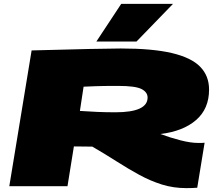

<svg xmlns="http://www.w3.org/2000/svg" viewBox="-20 -960 1128 990"><path d="M28 0 143 -700Q322 -705 441 -707.5Q560 -710 603 -710Q766 -710 866 -686.5Q966 -663 1012 -616Q1058 -569 1058 -498Q1058 -399 991 -341Q924 -283 807 -269Q858 -250 910.5 -236.5Q963 -223 1002 -223Q1009 -223 1019.5 -223Q1030 -223 1035 -224L997 8Q990 9 969.5 9.5Q949 10 941 10Q874 10 815 -8.5Q756 -27 699 -58Q642 -89 582.5 -127Q523 -165 456 -204Q432 -204 408.5 -204.5Q385 -205 361 -205L328 0ZM575 -381Q741 -381 741 -457Q741 -485 709.5 -501Q678 -517 591 -517Q565 -517 547 -517Q529 -517 512 -516.5Q495 -516 472 -515.5Q449 -515 411 -513L392 -388Q436 -385 481 -383Q526 -381 575 -381ZM477 -746 605 -940H872L684 -746Z"/></svg>

Font: Georama ExtraExtended Black
Style: Italic
Weight: 900
Width: 8
Italic angle: -9°
Designer: Jean-Baptiste Levee
Foundry: Production Type
Version: Version 1.000